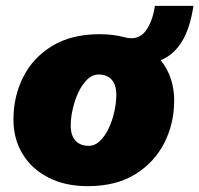

<svg xmlns="http://www.w3.org/2000/svg" viewBox="-20 -627 682 657"><path d="M280 10Q203 10 145.5 -19.5Q88 -49 57 -100.5Q26 -152 26 -218Q26 -297 59.5 -363.5Q93 -430 159 -470Q225 -510 321 -510Q368 -510 408 -499Q453 -488 477.5 -520Q502 -552 510 -607H642Q630 -529 602 -484Q574 -439 530 -421Q576 -363 576 -283Q576 -204 542 -137.5Q508 -71 442.5 -30.5Q377 10 280 10ZM283 -128Q305 -128 322.5 -145Q340 -162 352.5 -189Q365 -216 371.5 -246Q378 -276 378 -302Q378 -337 362 -354.5Q346 -372 318 -372Q296 -372 278.5 -355Q261 -338 248.5 -311.5Q236 -285 229 -254.5Q222 -224 222 -198Q222 -163 238.5 -145.5Q255 -128 283 -128Z"/></svg>

Font: Work Sans ExtraBold
Style: Italic
Weight: 800
Italic angle: -13°
Designer: Wei Huang
Foundry: Wei Huang
Version: Version 2.012; ttfautohint (v1.8.3)